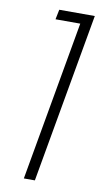

<svg xmlns="http://www.w3.org/2000/svg" viewBox="-82 -746 424 787"><g transform="rotate(10 129.5 -353.0)"><path d="M76.2 0 193.8 -665H90.8L99.1 -706.1H247.1L122.1 0Z"/></g></svg>

Font: SVN-Poppins ExtraLight
Style: Italic
Weight: 200
Italic angle: -10°
Designer: Ninad Kale (Devanagari), Jonny Pinhorn (Latin)
Foundry: Indian Type Foundry
Version: Version 3.002 2017